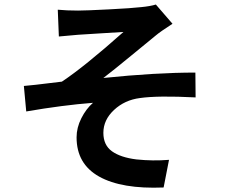

<svg xmlns="http://www.w3.org/2000/svg" viewBox="-20 -790 1017 868"><path d="M241.2 -746.1Q281.2 -742.2 333 -742.2Q367.2 -742.2 472.2 -747.6Q577.1 -752.9 618.2 -757.8Q659.2 -761.7 684.6 -769.5L759.8 -682.6Q704.1 -646.5 684.6 -629.9Q665 -614.3 576.2 -541Q487.3 -467.8 447.3 -437.5Q684.6 -461.9 863.3 -461.9L864.3 -349.6Q693.4 -358.4 612.3 -346.7Q543.9 -337.9 495.6 -293Q447.3 -248 447.3 -189.5Q447.3 -133.8 486.3 -106Q525.4 -78.1 596.7 -69.3Q670.9 -61.5 744.1 -67.4L719.7 57.6Q530.3 65.4 428.2 8.3Q326.2 -48.8 326.2 -168.9Q326.2 -212.9 347.7 -255.4Q369.1 -297.9 400.4 -325.2Q262.7 -314.5 98.6 -286.1L87.9 -401.4Q111.3 -403.3 141.1 -406.7Q170.9 -410.2 207 -414.6Q243.2 -418.9 259.8 -420.9Q361.3 -488.3 538.1 -645.5Q525.4 -644.5 440.9 -639.6Q356.4 -634.8 333 -632.8L246.1 -625Z"/></svg>

Font: Min Sans Bold
Style: Regular
Weight: 700
Designer: Jinseong-Kim, NotoSansCJK, Nunito
Foundry: Jinseong-Kim
Version: Version 1.400;Glyphs 3.1.2 (3151)